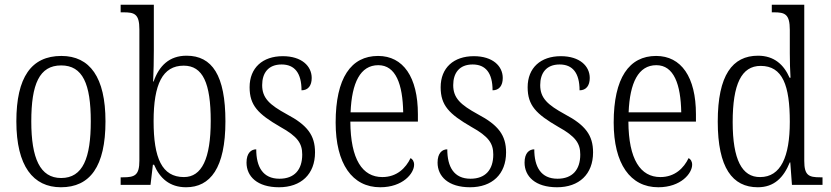

<svg xmlns="http://www.w3.org/2000/svg" viewBox="-20 -780 3505 810"><path d="M237 10C360 10 425 -78 425 -268C425 -454 359 -544 239 -544C112 -544 49 -454 49 -268C49 -79 120 10 237 10ZM238 -29C149 -29 112 -112 112 -268C112 -425 146 -504 238 -504C329 -504 363 -426 363 -268C363 -114 330 -29 238 -29Z M765 10C867 10 931 -71 931 -268C931 -462 875 -545 767 -545C694 -545 651 -502 628 -436H626C628 -471 629 -533 629 -569V-760H489V-728H500C547 -728 568 -722 568 -656V-102C568 -40 548 -32 499 -32H489V0H615L625 -85H630C654 -28 696 10 765 10ZM756 -33C663 -33 628 -113 628 -269C628 -425 666 -503 755 -503C836 -503 869 -429 869 -270C869 -110 831 -33 756 -33Z M1157 10C1250 10 1309 -45 1309 -137C1309 -209 1277 -252 1190 -298C1117 -338 1086 -366 1086 -421C1086 -471 1111 -508 1168 -508C1223 -508 1252 -472 1252 -399C1280 -399 1295 -419 1295 -451C1295 -501 1253 -543 1173 -543C1088 -543 1033 -494 1033 -412C1033 -335 1069 -299 1162 -245C1236 -204 1255 -175 1255 -128C1255 -64 1222 -26 1159 -26C1089 -26 1061 -76 1061 -150C1040 -150 1020 -135 1020 -94C1020 -36 1065 10 1157 10Z M1584 10C1680 10 1727 -49 1727 -85C1727 -100 1720 -109 1712 -113C1692 -71 1654 -33 1593 -33C1509 -33 1459 -107 1458 -267H1743V-298C1743 -455 1681 -544 1575 -544C1461 -544 1396 -451 1396 -263C1396 -89 1466 10 1584 10ZM1681 -306H1459C1464 -431 1500 -505 1576 -505C1650 -505 1679 -424 1681 -306Z M1963 10C2056 10 2115 -45 2115 -137C2115 -209 2083 -252 1996 -298C1923 -338 1892 -366 1892 -421C1892 -471 1917 -508 1974 -508C2029 -508 2058 -472 2058 -399C2086 -399 2101 -419 2101 -451C2101 -501 2059 -543 1979 -543C1894 -543 1839 -494 1839 -412C1839 -335 1875 -299 1968 -245C2042 -204 2061 -175 2061 -128C2061 -64 2028 -26 1965 -26C1895 -26 1867 -76 1867 -150C1846 -150 1826 -135 1826 -94C1826 -36 1871 10 1963 10Z M2330 10C2423 10 2482 -45 2482 -137C2482 -209 2450 -252 2363 -298C2290 -338 2259 -366 2259 -421C2259 -471 2284 -508 2341 -508C2396 -508 2425 -472 2425 -399C2453 -399 2468 -419 2468 -451C2468 -501 2426 -543 2346 -543C2261 -543 2206 -494 2206 -412C2206 -335 2242 -299 2335 -245C2409 -204 2428 -175 2428 -128C2428 -64 2395 -26 2332 -26C2262 -26 2234 -76 2234 -150C2213 -150 2193 -135 2193 -94C2193 -36 2238 10 2330 10Z M2757 10C2853 10 2900 -49 2900 -85C2900 -100 2893 -109 2885 -113C2865 -71 2827 -33 2766 -33C2682 -33 2632 -107 2631 -267H2916V-298C2916 -455 2854 -544 2748 -544C2634 -544 2569 -451 2569 -263C2569 -89 2639 10 2757 10ZM2854 -306H2632C2637 -431 2673 -505 2749 -505C2823 -505 2852 -424 2854 -306Z M3177 10C3246 10 3286 -31 3312 -95H3314L3321 0H3450V-32H3440C3392 -32 3373 -40 3373 -101V-760H3236V-728H3245C3291 -728 3312 -721 3312 -654V-555C3312 -521 3313 -484 3315 -452H3311C3287 -507 3246 -545 3178 -545C3070 -545 3008 -463 3008 -267C3008 -72 3070 10 3177 10ZM3187 -33C3110 -32 3071 -107 3071 -265C3071 -425 3108 -502 3189 -502C3282 -502 3312 -419 3312 -266C3312 -119 3274 -33 3187 -33Z"/></svg>

Font: Noto Serif Myanmar Condensed Light
Style: Regular
Weight: 300
Width: 3
Designer: Ben Mitchell and the Monotype Design Team
Foundry: Monotype Imaging Inc.
Version: Version 2.106